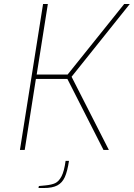

<svg xmlns="http://www.w3.org/2000/svg" viewBox="-20 -752 671 963"><path d="M196 -732H220L164 -378H319L603 -732H631L339 -367L526 0H499L318 -356H160L104 0H80ZM175 181 207 178Q239 175 257 166.5Q275 158 288.5 132.5Q302 107 309 55H326Q318 108 305 136.5Q292 165 267.5 178Q243 191 200 191H173Z"/></svg>

Font: Exo Thin
Style: Italic
Weight: 250
Italic angle: -9°
Designer: Natanael Gama
Foundry: Natanael Gama
Version: Version 1.500; ttfautohint (v1.6)